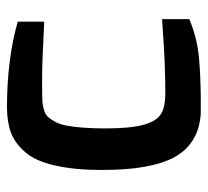

<svg xmlns="http://www.w3.org/2000/svg" viewBox="-42 -534 581 536"><g transform="rotate(-90 248.0 -265.5)"><path d="M217 -536Q351 -536 456 -506V-432Q344 -438 292 -438Q240 -438 230.5 -437Q221 -436 209 -432.5Q197 -429 190.5 -422Q184 -415 177 -402.5Q170 -390 166 -371Q158 -328 158 -260Q158 -192 168 -155.5Q178 -119 197.5 -106.5Q217 -94 257 -94Q337 -94 431 -101L463 -103V-27Q411 -5 355 0Q337 1 328 2Q319 3 299.5 3.5Q280 4 273 4.5Q266 5 244.5 5Q223 5 204 5Q185 5 160.5 -1.5Q136 -8 113 -26Q90 -44 75 -73.5Q60 -103 51 -151.5Q42 -200 42 -273.5Q42 -347 54.5 -402Q67 -457 92 -485.5Q117 -514 146.5 -525Q176 -536 217 -536Z"/></g></svg>

Font: Exo
Style: DemiBold
Weight: 600
Designer: Natanael Gama
Version: Version 1.00